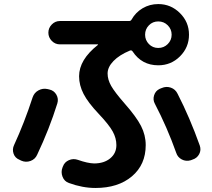

<svg xmlns="http://www.w3.org/2000/svg" viewBox="-20 -850 1040 940"><path d="M801.3 -726.1Q782.2 -745.1 754.9 -745.1Q727.5 -745.1 709 -726.1Q690.4 -707 690.4 -680.2Q690.4 -653.3 709 -634.3Q727.5 -615.2 754.9 -615.2Q782.2 -615.2 801.3 -634.3Q820.3 -653.3 820.3 -680.2Q820.3 -707 801.3 -726.1ZM273.4 -747.1H612.3Q620.1 -747.1 624 -753.9Q643.6 -789.1 678.2 -809.6Q712.9 -830.1 754.9 -830.1Q816.4 -830.1 860.8 -786.1Q905.3 -742.2 905.3 -680.2Q905.3 -618.2 861.3 -574.2Q817.4 -530.3 754.9 -530.3Q673.8 -530.3 628.9 -598.6Q624 -605.5 616.2 -602.5Q564.5 -581.1 535.6 -551.3Q506.8 -521.5 506.8 -490.2Q506.8 -460 524.4 -429.2Q542 -398.4 588.9 -344.7Q647.5 -278.3 670.4 -233.4Q693.4 -188.5 693.4 -139.6Q693.4 -43.9 626 13.2Q558.6 70.3 447.3 70.3Q383.8 70.3 317.4 45.9Q294.9 38.1 286.1 15.1Q277.3 -7.8 286.1 -30.3L288.1 -35.2Q295.9 -56.6 317.4 -65.9Q338.9 -75.2 361.3 -67.4Q408.2 -50.8 440.4 -49.8Q489.3 -49.8 519.5 -74.7Q549.8 -99.6 549.8 -139.6Q549.8 -173.8 531.7 -206.5Q513.7 -239.3 462.9 -293Q411.1 -347.7 389.2 -390.1Q367.2 -432.6 367.2 -476.6Q367.2 -557.6 459 -629.9Q460 -630.9 460 -631.8Q460 -632.8 458 -632.8H273.4Q250 -632.8 233.4 -649.9Q216.8 -667 216.8 -689.9Q216.8 -712.9 233.4 -730Q250 -747.1 273.4 -747.1ZM771.5 -418.9Q793.9 -428.7 816.4 -420.9Q838.9 -413.1 849.6 -390.6Q909.2 -274.4 958 -137.7Q965.8 -115.2 955.1 -95.2Q944.3 -75.2 921.9 -68.4L914.1 -65.4Q890.6 -58.6 870.1 -69.3Q849.6 -80.1 842.8 -101.6Q798.8 -225.6 738.3 -341.8Q727.5 -361.3 734.4 -383.3Q741.2 -405.3 761.7 -415ZM76.2 -67.4Q53.7 -76.2 46.4 -97.7Q39.1 -119.1 48.8 -139.6Q99.6 -250 139.6 -373Q147.5 -396.5 168.5 -407.7Q189.5 -418.9 211.9 -414.1L220.7 -412.1Q244.1 -407.2 255.9 -386.7Q267.6 -366.2 260.7 -343.8Q221.7 -218.8 162.1 -92.8Q152.3 -70.3 129.4 -62Q106.4 -53.7 84 -63.5Z"/></svg>

Font: Rounded Mgen+ 1m bold
Style: Bold
Weight: 700
Designer: [Source Han Sans]
Ryoko NISHIZUKA  (kana & ideographs); Paul D. Hunt (Latin, Greek & Cyrillic); Wenlong ZHANG  (bopomofo
Version: Version 1.059.20150602